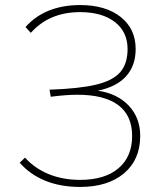

<svg xmlns="http://www.w3.org/2000/svg" viewBox="-20 -730 645 760"><path d="M535 -192Q535 -98 471 -44Q407 10 297 10Q220 10 159.5 -14.5Q99 -39 58 -86L79 -106Q118 -63 173.5 -40.5Q229 -18 297 -18Q395 -18 449 -64Q503 -110 503 -192Q503 -273 448 -314Q393 -355 286 -355Q242 -355 181 -347L176 -375Q294 -379 360.5 -395Q427 -411 456 -444.5Q485 -478 485 -536Q485 -604 434.5 -643Q384 -682 297 -682Q175 -682 102 -600L81 -623Q119 -666 173.5 -688Q228 -710 297 -710Q398 -710 457.5 -663Q517 -616 517 -536Q517 -470 479 -428Q441 -386 367 -371Q444 -360 489.5 -312Q535 -264 535 -192Z"/></svg>

Font: KoHo ExtraLight
Style: Regular
Weight: 275
Version: Version 1.000; ttfautohint (v1.6)